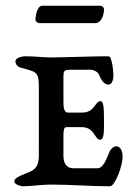

<svg xmlns="http://www.w3.org/2000/svg" viewBox="-20 -650 483 672"><path d="M128 -630C109 -630 104 -590 104 -581C104 -575 111 -569 118 -569H313C334 -569 344 -596 344 -618C344 -624 337 -630 331 -630ZM156 -4C227 -4 298 2 365 2C382 2 409 -68 409 -101C409 -126 399 -138 387 -138C377 -138 366 -127 362 -116C352 -92 341 -61 321 -61H237C212 -61 202 -81 202 -104V-172C202 -208 207 -205 220 -205H266C312 -205 311 -161 330 -161C344 -161 344 -184 344 -229C344 -275 342 -296 332 -296C312 -296 312 -256 268 -256H218C203 -256 202 -276 202 -296V-382C202 -401 204 -406 226 -406H296C311 -406 324 -396 327 -388C336 -364 347 -354 360 -354C373 -354 377 -374 377 -385C377 -395 374 -425 371 -434C365 -454 366 -453 350 -453C308 -453 195 -449 160 -449C124 -449 108 -453 69 -453C54 -453 34 -447 34 -435C34 -426 41 -417 50 -414C107 -398 116 -401 116 -344V-129C116 -92 119 -64 85 -49C63 -39 30 -30 30 -15C30 -5 51 2 63 2C83 2 131 -4 156 -4Z"/></svg>

Font: EB Garamond SC 08
Style: Regular
Weight: 400
Version: Version 0.016